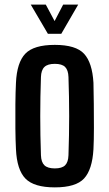

<svg xmlns="http://www.w3.org/2000/svg" viewBox="-20 -802 473 830"><path d="M217 8Q127 8 90 -30Q53 -68 49 -157Q47 -195 46.5 -247Q46 -299 46.5 -351.5Q47 -404 49 -444Q53 -532 89.5 -570Q126 -608 217 -608Q308 -608 343.5 -569.5Q379 -531 384 -444Q385 -405 385.5 -353Q386 -301 386 -249Q386 -197 384 -157Q379 -69 343.5 -30.5Q308 8 217 8ZM217 -74Q248 -74 261.5 -87.5Q275 -101 276 -131Q279 -219 279 -300.5Q279 -382 276 -469Q275 -499 261.5 -512.5Q248 -526 217 -526Q186 -526 172 -512.5Q158 -499 157 -469Q154 -382 154 -300Q154 -218 157 -131Q158 -101 172 -87.5Q186 -74 217 -74ZM113 -782H178L216 -711L253 -782H318L245 -656H187Z"/></svg>

Font: Big Shoulders Display
Style: Bold
Weight: 700
Designer: Patric King
Foundry: XO Type Co
Version: Version 1.000; ttfautohint (v1.8.2)